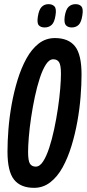

<svg xmlns="http://www.w3.org/2000/svg" viewBox="-20 -893 418 923"><path d="M144 10Q79 10 47.5 -29.5Q16 -69 16 -165Q16 -213 20.5 -271Q25 -329 36 -390.5Q47 -452 64.5 -509Q82 -566 107 -611.5Q132 -657 166 -683.5Q200 -710 244 -710Q309 -710 340.5 -670.5Q372 -631 372 -535Q372 -487 367.5 -429Q363 -371 352 -309.5Q341 -248 323.5 -191Q306 -134 281 -88.5Q256 -43 221.5 -16.5Q187 10 144 10ZM152 -92Q171 -92 187 -116.5Q203 -141 216.5 -182Q230 -223 240.5 -272.5Q251 -322 258.5 -372.5Q266 -423 269.5 -466.5Q273 -510 273 -538Q273 -580 264 -594Q255 -608 236 -608Q217 -608 201 -583.5Q185 -559 171.5 -518Q158 -477 147.5 -427.5Q137 -378 129.5 -327.5Q122 -277 118.5 -233.5Q115 -190 115 -163Q115 -120 124 -106Q133 -92 152 -92ZM325 -761Q307 -761 297 -771.5Q287 -782 291 -813Q296 -847 309.5 -860Q323 -873 343 -873Q362 -873 371.5 -862Q381 -851 376 -820Q371 -786 358 -773.5Q345 -761 325 -761ZM195 -761Q176 -761 166.5 -771.5Q157 -782 162 -813Q167 -846 180 -859.5Q193 -873 213 -873Q232 -873 242 -862Q252 -851 247 -820Q242 -786 228.5 -773.5Q215 -761 195 -761Z"/></svg>

Font: Georama Extra Condensed SemiBold
Style: Italic
Weight: 600
Width: 2
Italic angle: -9°
Designer: Jean-Baptiste Levee
Foundry: Production Type
Version: Version 1.000